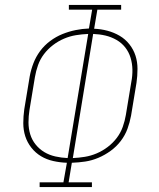

<svg xmlns="http://www.w3.org/2000/svg" viewBox="-20 -755 640 775"><path d="M140 0V-19H236L250 -98Q222 -99 195 -105Q168 -111 145.5 -124.5Q123 -138 106.5 -159Q90 -180 82 -205Q74 -230 74 -258Q74 -286 78 -314L100 -447Q105 -474 115 -500Q125 -526 142 -549Q159 -572 182.5 -589.5Q206 -607 232 -617.5Q258 -628 285 -633.5Q312 -639 339 -640L352 -716H258V-735H469V-716H373L360 -639Q387 -638 413.5 -631Q440 -624 463 -610.5Q486 -597 502.5 -576Q519 -555 527 -530Q535 -505 535 -477Q535 -449 531 -421L509 -288Q504 -261 494.5 -235Q485 -209 467.5 -186Q450 -163 426.5 -146Q403 -129 377 -118Q351 -107 324.5 -103Q298 -99 270 -98L257 -19H351V0ZM253 -117 336 -618Q311 -617 286.5 -613Q262 -609 238.5 -599Q215 -589 194 -573Q173 -557 157.5 -536.5Q142 -516 133.5 -492Q125 -468 121 -444L99 -311Q95 -286 95 -261Q95 -236 102 -213Q109 -190 124 -171.5Q139 -153 159 -141Q179 -129 203.5 -123.5Q228 -118 253 -117ZM274 -117Q298 -118 322.5 -122Q347 -126 370.5 -136Q394 -146 415 -162Q436 -178 451.5 -198.5Q467 -219 475.5 -243Q484 -267 488 -291L510 -424Q515 -449 514.5 -474Q514 -499 507 -522Q500 -545 485.5 -563.5Q471 -582 450 -594Q429 -606 405.5 -611.5Q382 -617 356 -618Z"/></svg>

Font: Iosevka Slab Thin Extended
Style: Italic
Weight: 100
Width: 7
Italic angle: -9°
Monospace: yes
Designer: Belleve Invis
Foundry: Belleve Invis
Version: Version 11.1.0; ttfautohint (v1.8.3)